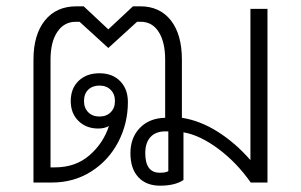

<svg xmlns="http://www.w3.org/2000/svg" viewBox="-20 -578 953 608"><path d="M827 -550V0H774Q729 -64 671 -107Q613 -150 561 -159V-8Q534 10 487 10Q443 10 418 -17Q393 -44 393 -93Q393 -142 423 -173Q453 -204 503 -205V-389Q503 -445 482.5 -477Q462 -509 426 -509H414L323 -426L232 -509H220Q183 -509 161.5 -477Q140 -445 140 -389V-48H154Q219 -48 263 -86Q307 -124 325 -179Q311 -171 291 -171Q253 -171 228.5 -195Q204 -219 204 -258Q204 -298 229 -322Q254 -346 295 -346Q336 -346 360.5 -321Q385 -296 385 -255Q385 -187 354.5 -128.5Q324 -70 269 -35Q214 0 144 0H86V-389Q86 -468 122 -513Q158 -558 222 -558H245L323 -485L401 -558H424Q486 -558 521 -513.5Q556 -469 556 -389V-205Q614 -196 670 -160.5Q726 -125 773 -71V-550ZM295 -209Q317 -209 330.5 -222.5Q344 -236 344 -258Q344 -280 330.5 -293.5Q317 -307 295 -307Q273 -307 259.5 -294Q246 -281 246 -258Q246 -236 259.5 -222.5Q273 -209 295 -209ZM513 -162H504Q473 -162 456.5 -144Q440 -126 440 -93Q440 -31 486 -31Q505 -31 513 -36Z"/></svg>

Font: Bai Jamjuree Light
Style: Regular
Weight: 300
Designer: Katatrad Aksorn Co.,Ltd.
Foundry: Cadson Demak Co.,Ltd.
Version: Version 1.000; ttfautohint (v1.6)